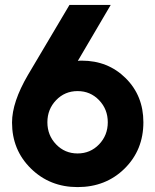

<svg xmlns="http://www.w3.org/2000/svg" viewBox="-20 -750 633 782"><path d="M313 -503Q420 -503 492 -431.5Q564 -360 564 -252Q564 -139 487.5 -63.5Q411 12 296 12Q183 12 106 -63.5Q29 -139 29 -251Q29 -334 94 -445L263 -730H431L297 -502Q303 -503 313 -503ZM383.5 -342Q348 -379 296 -379Q244 -379 208.5 -342Q173 -305 173 -252Q173 -199 208.5 -162Q244 -125 296 -125Q348 -125 383.5 -162Q419 -199 419 -252Q419 -305 383.5 -342Z"/></svg>

Font: Freely
Style: Bold
Weight: 700
Designer: Kris Sowersby
Foundry: Klim Type Foundry
Version: Version 1.006;hotconv 1.0.113;makeotfexe 2.5.65598;200799169